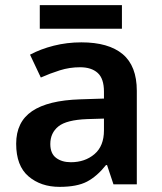

<svg xmlns="http://www.w3.org/2000/svg" viewBox="-20 -718 630 748"><path d="M297 -553Q403 -553 458 -507Q513 -461 513 -364V0H422L397 -75H393Q358 -31 319 -10.5Q280 10 212 10Q139 10 91 -31Q43 -72 43 -158Q43 -243 105 -285Q167 -327 292 -331L385 -334V-361Q385 -412 360.5 -434Q336 -456 292 -456Q251 -456 213 -444Q175 -432 139 -416L97 -505Q138 -527 189.5 -540Q241 -553 297 -553ZM320 -254Q239 -251 207.5 -225.5Q176 -200 176 -157Q176 -120 198.5 -103Q221 -86 256 -86Q311 -86 348 -117.5Q385 -149 385 -210V-256ZM455 -698V-606H135V-698Z"/></svg>

Font: Noto Sans Adlam SemiBold
Style: Regular
Weight: 600
Version: Version 3.001